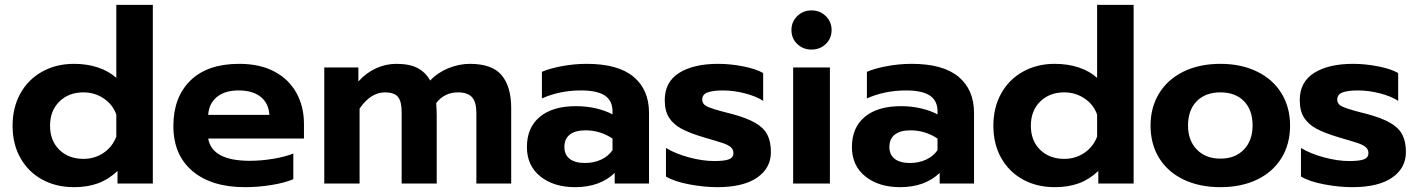

<svg xmlns="http://www.w3.org/2000/svg" viewBox="-20 -759 5867 794"><path d="M32 -239Q32 -314 64 -372Q96 -430 154 -462.5Q212 -495 286 -495Q340 -495 385 -480Q430 -465 461 -437V-739H612V0H466V-52Q429 -17 385.5 -1Q342 15 286 15Q212 15 154.5 -16.5Q97 -48 64.5 -105.5Q32 -163 32 -239ZM461 -194V-285Q447 -326 409.5 -351.5Q372 -377 325 -377Q264 -377 225.5 -339Q187 -301 187 -239Q187 -177 225.5 -139.5Q264 -102 325 -102Q372 -102 408.5 -127Q445 -152 461 -194Z M697 -238Q697 -357 767.5 -426Q838 -495 969 -495Q1055 -495 1115 -463Q1175 -431 1206 -374.5Q1237 -318 1237 -247V-186H841Q857 -94 1013 -94Q1059 -94 1108 -102Q1157 -110 1193 -124V-18Q1158 -3 1103 6Q1048 15 993 15Q855 15 776 -51.5Q697 -118 697 -238ZM1094 -284Q1091 -332 1058 -358.5Q1025 -385 967 -385Q910 -385 877 -358Q844 -331 841 -284Z M1321 -480H1462V-422Q1493 -457 1534 -476Q1575 -495 1619 -495Q1674 -495 1707 -477.5Q1740 -460 1759 -426Q1790 -459 1834.5 -477Q1879 -495 1923 -495Q2015 -495 2054.5 -448Q2094 -401 2094 -312V0H1950V-291Q1950 -337 1932 -357Q1914 -377 1874 -377Q1818 -377 1784 -333Q1786 -301 1786 -281V0H1641V-296Q1641 -340 1625.5 -358.5Q1610 -377 1572 -377Q1513 -377 1467 -310V0H1321Z M2159 -151Q2159 -231 2212 -275.5Q2265 -320 2362 -320Q2405 -320 2444 -311Q2483 -302 2513 -286V-298Q2513 -343 2481 -364Q2449 -385 2383 -385Q2295 -385 2221 -352V-462Q2253 -476 2304 -485.5Q2355 -495 2406 -495Q2536 -495 2600 -441.5Q2664 -388 2664 -292V0H2522V-44Q2461 15 2358 15Q2270 15 2214.5 -29.5Q2159 -74 2159 -151ZM2513 -138V-186Q2462 -220 2401 -220Q2359 -220 2336.5 -202.5Q2314 -185 2314 -151Q2314 -119 2336 -102Q2358 -85 2399 -85Q2436 -85 2466 -99Q2496 -113 2513 -138Z M2734 -29V-147Q2774 -123 2830 -108Q2886 -93 2934 -93Q2975 -93 2994 -100Q3013 -107 3013 -126Q3013 -141 3002 -150.5Q2991 -160 2968.5 -167.5Q2946 -175 2894 -190Q2833 -208 2798.5 -226.5Q2764 -245 2746.5 -273Q2729 -301 2729 -345Q2729 -420 2788.5 -457.5Q2848 -495 2950 -495Q3000 -495 3053.5 -484.5Q3107 -474 3136 -457V-342Q3107 -361 3060.5 -373Q3014 -385 2970 -385Q2929 -385 2906.5 -377Q2884 -369 2884 -347Q2884 -328 2905.5 -318Q2927 -308 2986 -293L3006 -288Q3069 -271 3104 -250.5Q3139 -230 3153.5 -201.5Q3168 -173 3168 -130Q3168 -64 3111 -24.5Q3054 15 2946 15Q2892 15 2830.5 3.5Q2769 -8 2734 -29Z M3253 -635Q3253 -669 3277 -692.5Q3301 -716 3336 -716Q3371 -716 3395 -692.5Q3419 -669 3419 -635Q3419 -600 3395 -577Q3371 -554 3336 -554Q3301 -554 3277 -577Q3253 -600 3253 -635ZM3260 -480H3412V0H3260Z M3503 -151Q3503 -231 3556 -275.5Q3609 -320 3706 -320Q3749 -320 3788 -311Q3827 -302 3857 -286V-298Q3857 -343 3825 -364Q3793 -385 3727 -385Q3639 -385 3565 -352V-462Q3597 -476 3648 -485.5Q3699 -495 3750 -495Q3880 -495 3944 -441.5Q4008 -388 4008 -292V0H3866V-44Q3805 15 3702 15Q3614 15 3558.5 -29.5Q3503 -74 3503 -151ZM3857 -138V-186Q3806 -220 3745 -220Q3703 -220 3680.5 -202.5Q3658 -185 3658 -151Q3658 -119 3680 -102Q3702 -85 3743 -85Q3780 -85 3810 -99Q3840 -113 3857 -138Z M4088 -239Q4088 -314 4120 -372Q4152 -430 4210 -462.5Q4268 -495 4342 -495Q4396 -495 4441 -480Q4486 -465 4517 -437V-739H4668V0H4522V-52Q4485 -17 4441.5 -1Q4398 15 4342 15Q4268 15 4210.5 -16.5Q4153 -48 4120.5 -105.5Q4088 -163 4088 -239ZM4517 -194V-285Q4503 -326 4465.5 -351.5Q4428 -377 4381 -377Q4320 -377 4281.5 -339Q4243 -301 4243 -239Q4243 -177 4281.5 -139.5Q4320 -102 4381 -102Q4428 -102 4464.5 -127Q4501 -152 4517 -194Z M4738 -240Q4738 -315 4773.5 -373Q4809 -431 4874.5 -463Q4940 -495 5027 -495Q5113 -495 5178.5 -463Q5244 -431 5279.5 -373Q5315 -315 5315 -240Q5315 -163 5279.5 -105.5Q5244 -48 5179 -16.5Q5114 15 5027 15Q4940 15 4874.5 -16.5Q4809 -48 4773.5 -105.5Q4738 -163 4738 -240ZM5160 -240Q5160 -304 5124.5 -340.5Q5089 -377 5027 -377Q4965 -377 4929 -340.5Q4893 -304 4893 -240Q4893 -178 4929.5 -140.5Q4966 -103 5027 -103Q5088 -103 5124 -140.5Q5160 -178 5160 -240Z M5360 -29V-147Q5400 -123 5456 -108Q5512 -93 5560 -93Q5601 -93 5620 -100Q5639 -107 5639 -126Q5639 -141 5628 -150.5Q5617 -160 5594.5 -167.5Q5572 -175 5520 -190Q5459 -208 5424.5 -226.5Q5390 -245 5372.5 -273Q5355 -301 5355 -345Q5355 -420 5414.5 -457.5Q5474 -495 5576 -495Q5626 -495 5679.5 -484.5Q5733 -474 5762 -457V-342Q5733 -361 5686.5 -373Q5640 -385 5596 -385Q5555 -385 5532.5 -377Q5510 -369 5510 -347Q5510 -328 5531.5 -318Q5553 -308 5612 -293L5632 -288Q5695 -271 5730 -250.5Q5765 -230 5779.5 -201.5Q5794 -173 5794 -130Q5794 -64 5737 -24.5Q5680 15 5572 15Q5518 15 5456.5 3.5Q5395 -8 5360 -29Z"/></svg>

Font: Prompt SemiBold
Style: Regular
Weight: 600
Designer: Katatrad Team
Foundry: CadsonDemak
Version: Version 1.000